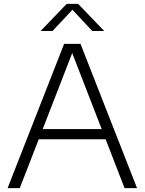

<svg xmlns="http://www.w3.org/2000/svg" viewBox="-20 -965 742 985"><path d="M19 0 309 -740H393L683 0H619L344 -709.5H357L81.5 0ZM161 -250.5 176.5 -303H525L540.5 -250.5ZM188.5 -806 322 -945H381L514.5 -806H453.5L342.5 -924.5H360.5L249.5 -806Z"/></svg>

Font: Encode Sans SC SemiExpanded Light
Style: Regular
Weight: 300
Width: 6
Designer: Multiple Designers
Foundry: Impallari Type
Version: Version 3.002